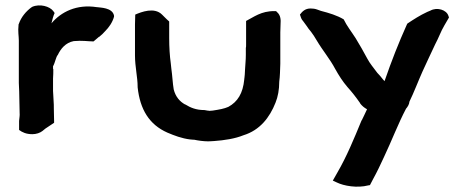

<svg xmlns="http://www.w3.org/2000/svg" viewBox="-20 -519 1743 724"><path d="M50 -426C47 -400 51 -383 51 -366V-206C52 -184 53 -165 53 -143C53 -126 54 -108 54 -94V-93C55 -85 53 -74 52 -63V-29C64 -20 79 -13 102 -13C117 -13 131 -18 140 -25L151 -34C161 -41 174 -49 184 -56V-63C184 -78 183 -95 183 -109C183 -119 183 -129 182 -140C182 -154 180 -164 180 -176V-223C181 -235 181 -247 181 -256V-258L180 -260V-269C188 -283 191 -305 198 -312C209 -335 227 -358 258 -364C289 -367 313 -363 327 -363H333C340 -368 345 -374 353 -380H354C363 -387 370 -394 377 -402C390 -415 404 -434 410 -456V-460C404 -491 357 -490 346 -492H345C269 -504 210 -474 174 -431C177 -444 181 -459 186 -470L181 -477C168 -495 130 -506 101 -493L100 -492L98 -491C78 -476 60 -455 51 -429L50 -427Z M489 -310C489 -267 499 -228 499 -192V-190C508 -106 543 -49 611 -19C637 -8 665 3 698 7H700C703 7 705 8 713 8C726 11 748 14 765 14C774 14 780 13 785 13H786C827 10 866 4 898 -9C960 -28 997 -76 1019 -132C1028 -154 1033 -181 1033 -211C1036 -232 1036 -255 1037 -279V-397C1037 -408 1038 -417 1038 -430C1039 -442 1039 -461 1025 -473L1021 -477H1015C965 -478 936 -454 908 -440V-351C908 -345 908 -341 907 -338V-312C907 -292 905 -278 904 -257L903 -238C902 -231 902 -224 901 -220V-219C896 -167 876 -135 841 -116C825 -109 808 -106 782 -102C778 -102 772 -101 769 -101C769 -101 767 -102 762 -102L751 -104H750C720 -104 698 -113 679 -125H678C658 -136 642 -154 635 -182C631 -205 630 -234 626 -261L624 -280C620 -308 618 -342 618 -375V-438C611 -444 607 -448 599 -456L591 -464C562 -493 513 -474 490 -464L489 -427Z M1111 -464C1115 -453 1115 -448 1124 -438L1135 -423C1141 -414 1146 -407 1153 -399C1160 -390 1167 -379 1174 -367C1197 -328 1224 -297 1244 -259C1258 -234 1272 -212 1290 -191C1308 -171 1322 -153 1338 -130V-129C1345 -120 1353 -113 1364 -107C1357 -93 1351 -78 1344 -65H1343V-64C1315 4 1287 72 1252 132L1235 162L1250 169C1276 182 1327 191 1369 180L1375 179L1387 156C1401 131 1416 99 1428 73C1457 12 1481 -52 1511 -109C1517 -116 1523 -125 1524 -136C1539 -166 1559 -218 1573 -249C1588 -283 1606 -319 1621 -352C1634 -376 1643 -402 1655 -422L1673 -453L1671 -459C1664 -482 1628 -493 1603 -479L1591 -474C1563 -461 1540 -446 1516 -430L1514 -426C1483 -357 1457 -291 1430 -213C1422 -221 1416 -231 1403 -244C1389 -263 1375 -279 1365 -298C1351 -324 1337 -349 1321 -375C1305 -400 1288 -421 1276 -446C1251 -461 1221 -470 1190 -478L1176 -483C1168 -486 1160 -487 1151 -487C1131 -487 1120 -476 1111 -464Z"/></svg>

Font: Hussar Pisanka
Style: Bd
Weight: 700
Designer: Robert Jablonski
Foundry: Cannot Into Space Fonts
Version: Version 1.070